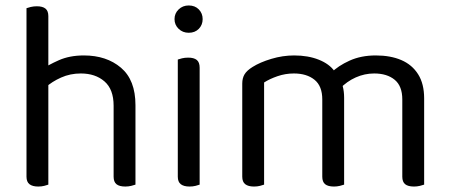

<svg xmlns="http://www.w3.org/2000/svg" viewBox="-20 -678 1648 703"><path d="M476 -199H396V-291Q396 -351 362.5 -380Q329 -409 276 -409Q237 -409 203.5 -394Q170 -379 147 -358L132 -423Q156 -440 195.5 -457.5Q235 -475 287 -475Q370 -475 423 -430Q476 -385 476 -293ZM77 -264H157V-2Q152 0 142 2.5Q132 5 120 5Q99 5 88 -3.5Q77 -12 77 -31ZM396 -263 476 -262V-2Q471 0 460.5 2.5Q450 5 439 5Q417 5 406.5 -3.5Q396 -12 396 -31ZM157 -225H77V-648Q82 -650 92.5 -652.5Q103 -655 115 -655Q136 -655 146.5 -646.5Q157 -638 157 -619Z M619 -608Q619 -629 634 -643.5Q649 -658 671 -658Q694 -658 708 -643.5Q722 -629 722 -608Q722 -587 708 -572.5Q694 -558 671 -558Q649 -558 634 -572.5Q619 -587 619 -608ZM631 -264H711V-2Q706 0 696 2.5Q686 5 674 5Q653 5 642 -3.5Q631 -12 631 -31ZM711 -225H631V-460Q636 -462 646.5 -464.5Q657 -467 669 -467Q690 -467 700.5 -458.5Q711 -450 711 -430Z M1240 -320V-205H1160V-314Q1160 -363 1131.5 -386Q1103 -409 1056 -409Q1025 -409 996 -399Q967 -389 947 -376V-205H867V-372Q867 -392 875.5 -406Q884 -420 905 -433Q932 -450 973.5 -462.5Q1015 -475 1057 -475Q1108 -475 1147 -459.5Q1186 -444 1205 -417Q1211 -411 1215 -406Q1219 -401 1223 -393Q1230 -381 1235 -362Q1240 -343 1240 -320ZM1533 -318V-205H1453V-314Q1453 -363 1425 -386Q1397 -409 1350 -409Q1315 -409 1282.5 -394.5Q1250 -380 1224 -353L1192 -411Q1218 -437 1260 -456Q1302 -475 1356 -475Q1410 -475 1449.5 -458Q1489 -441 1511 -406Q1533 -371 1533 -318ZM867 -258H947V-2Q942 0 932 2.5Q922 5 910 5Q889 5 878 -3.5Q867 -12 867 -31ZM1160 -258H1240V-2Q1235 0 1224.5 2.5Q1214 5 1203 5Q1181 5 1170.5 -3.5Q1160 -12 1160 -31ZM1453 -258H1533V-2Q1528 0 1517.5 2.5Q1507 5 1496 5Q1474 5 1463.5 -3.5Q1453 -12 1453 -31Z"/></svg>

Font: Baloo Bhaijaan 2
Style: Regular
Weight: 400
Designer: Sanskriti Dholi, Noopur Datye and Ek Type
Foundry: Ek Type
Version: Version 1.701